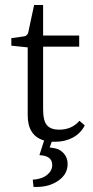

<svg xmlns="http://www.w3.org/2000/svg" viewBox="-20 -554 369 761"><path d="M89.8 -97.2V-366.2L24.9 -373V-402.8L70.8 -409.2Q89.8 -410.2 92.8 -429.2L115.2 -534.2H150.9V-413.1H293.9V-369.1H150.9V-121.1Q150.9 -74.2 166.5 -57.1Q182.1 -40 213.9 -40Q264.6 -40 294.9 -75.2L315.9 -57.1Q300.8 -26.4 269 -8.8Q236.8 8.3 198.2 7.8H185.1L176.8 30.8Q180.7 30.3 199.7 34.2Q218.8 38.1 233.4 54.7Q248 71.3 248 96.2Q248 136.2 211.9 161.6Q175.8 187 125 187H112.8L109.9 158.2Q145 156.2 166 139.6Q187 123 187 100.1Q187 63 136.2 61L154.8 2.9Q89.8 -16.1 89.8 -97.2Z"/></svg>

Font: Yrsa-Light
Style: Regular
Weight: 300
Designer: Anna Giedrys (Yrsa+Rasa design), David Brezina (Yrsa art-direction, Rasa art-direction, design)
Foundry: Rosetta Type Foundry
Version: Version 1.001;PS 1.1;hotconv 1.0.88;makeotf.lib2.5.647800